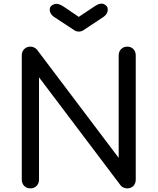

<svg xmlns="http://www.w3.org/2000/svg" viewBox="-20 -1038 868 1058"><path d="M147 0Q127 0 113.5 -13.5Q100 -27 100 -48V-733Q100 -754 113.5 -767.5Q127 -781 147 -781Q169 -781 184 -764L634 -168V-733Q634 -754 647.5 -767.5Q661 -781 681 -781Q702 -781 715 -767.5Q728 -754 728 -733V-48Q728 -27 715 -13.5Q702 0 681 0Q672 0 661.5 -4Q651 -8 645 -16L195 -612V-48Q195 -27 181.5 -13.5Q168 0 147 0ZM414 -864Q400 -864 390 -871L276 -946Q254 -962 254 -986Q254 -1005 276.5 -1014Q299 -1023 330 -1002L414 -945L498 -1001Q532 -1025 553 -1015Q574 -1005 574 -986Q574 -962 552 -946L439 -871Q428 -864 414 -864Z"/></svg>

Font: Comfortaa SemiBold
Style: Regular
Weight: 600
Designer: Johan Aakerlund
Foundry: Johan Aakerlund
Version: Version 3.104; ttfautohint (v1.8.1.43-b0c9)